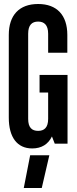

<svg xmlns="http://www.w3.org/2000/svg" viewBox="-20 -733 386 961"><path d="M317 -469V-558C317 -657 265 -713 171 -713C76 -713 24 -657 24 -558V-144C24 -46 66 10 141 10C188 10 221 -11 240 -50L254 -14H318V-358H178V-270H221V-138C221 -94 201 -78 171 -78C140 -78 121 -94 121 -138V-564C121 -608 140 -625 171 -625C201 -625 221 -608 221 -564V-469ZM99 208H189L227 44H131Z"/></svg>

Font: Modon Arabic
Style: Bold
Weight: 700
Designer: Ahmedzaza
Foundry: Ahmedzaza
Version: Version 2.010